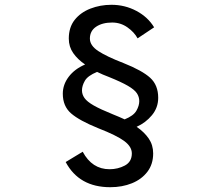

<svg xmlns="http://www.w3.org/2000/svg" viewBox="-20 -756 923 801"><path d="M440 25Q310 25 254 -80L325 -123Q364 -50 437 -50Q472 -50 501 -65.5Q530 -81 530 -116Q530 -144 498.5 -167.5Q467 -191 390 -221Q311 -253 276.5 -283Q242 -313 242 -365Q242 -403 266.5 -435.5Q291 -468 335 -487Q304 -508 285.5 -534.5Q267 -561 267 -595Q267 -642 291.5 -673Q316 -704 357 -720Q398 -736 445 -736Q501 -736 549 -710.5Q597 -685 623 -642L554 -596Q540 -622 511.5 -642Q483 -662 448 -662Q407 -662 381 -644.5Q355 -627 355 -595Q355 -566 390 -543Q425 -520 495 -493Q573 -462 606.5 -431.5Q640 -401 640 -348Q640 -307 614 -275.5Q588 -244 550 -227Q582 -205 600.5 -178Q619 -151 619 -116Q619 -71 595 -39.5Q571 -8 530.5 8.5Q490 25 440 25ZM500 -258Q537 -273 549 -294Q561 -315 561 -334Q561 -352 551 -367Q541 -382 513.5 -398Q486 -414 434 -435Q421 -440 409 -445Q397 -450 385 -456Q346 -440 334 -419Q322 -398 322 -379Q322 -362 332.5 -347Q343 -332 371 -316Q399 -300 451 -279Q464 -274 476.5 -268.5Q489 -263 500 -258Z"/></svg>

Font: Zen Kaku Gothic Antique Medium
Style: Regular
Weight: 500
Designer: Yoshimichi Ohira
Foundry: Positype
Version: Version 1.002